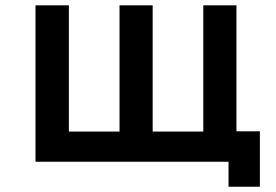

<svg xmlns="http://www.w3.org/2000/svg" viewBox="-20 -585 1040 724"><path d="M113.8 -564.9H239.7V-88.9H430.7V-564.9H555.7V-88.9H746.6V-564.9H871.6V-89.8H960V119.1H841.8V24.9H113.8Z"/></svg>

Font: BIZ UDPGothic
Style: Bold
Weight: 700
Designer: TypeBank Co., Ltd.
Foundry: Morisawa Inc.
Version: Version 1.051